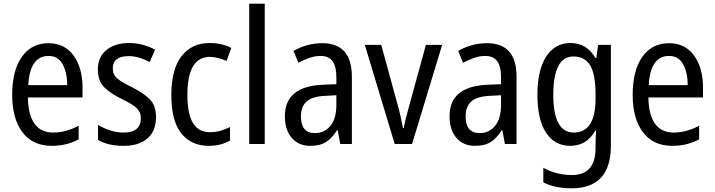

<svg xmlns="http://www.w3.org/2000/svg" viewBox="-20 -780 3871 1040"><path d="M46 -265Q46 -139 101 -64.5Q156 10 261 10Q340 10 406 -25V-99Q337 -62 268 -62Q135 -62 131 -252H427V-307Q427 -411 379 -478.5Q331 -546 242 -546Q151 -546 98.5 -472.5Q46 -399 46 -265ZM344 -319H133Q142 -477 243 -477Q295 -477 319.5 -431.5Q344 -386 344 -319Z M696 -307Q637 -336 614 -356Q591 -376 591 -409Q591 -476 677 -476Q707 -476 735.5 -467Q764 -458 791 -444L820 -511Q753 -547 679 -547Q603 -547 556.5 -509Q510 -471 510 -405Q510 -341 545 -307Q580 -273 641 -243Q700 -215 721.5 -193Q743 -171 743 -141Q743 -62 649 -62Q611 -62 574 -74.5Q537 -87 511 -104V-22Q536 -7 570.5 1.5Q605 10 650 10Q732 10 778.5 -30Q825 -70 825 -146Q825 -209 790.5 -243Q756 -277 696 -307Z M1226 -19V-92Q1200 -79 1173.5 -71.5Q1147 -64 1115 -64Q995 -64 995 -266Q995 -472 1117 -472Q1138 -472 1162 -465.5Q1186 -459 1207 -450L1233 -520Q1183 -547 1115 -547Q1019 -547 963.5 -476Q908 -405 908 -265Q908 -125 962 -57.5Q1016 10 1111 10Q1177 10 1226 -19Z M1414 -760H1330V0H1414Z M1802 -213Q1802 -137 1769.5 -98Q1737 -59 1686 -59Q1610 -59 1610 -150Q1610 -202 1640.5 -230Q1671 -258 1743 -261L1802 -264ZM1570 -504 1596 -440Q1626 -456 1656 -466.5Q1686 -477 1716 -477Q1759 -477 1780.5 -449.5Q1802 -422 1802 -358V-324L1730 -321Q1523 -313 1523 -150Q1523 -77 1560 -33.5Q1597 10 1661 10Q1714 10 1746.5 -11Q1779 -32 1806 -75H1809L1823 0H1886V-364Q1886 -546 1726 -546Q1681 -546 1641.5 -534.5Q1602 -523 1570 -504Z M2212 0 2375 -537H2287L2197 -209Q2188 -176 2179 -141.5Q2170 -107 2167 -86H2163Q2158 -114 2149.5 -151Q2141 -188 2132 -219L2045 -537H1956L2118 0Z M2694 -213Q2694 -137 2661.5 -98Q2629 -59 2578 -59Q2502 -59 2502 -150Q2502 -202 2532.5 -230Q2563 -258 2635 -261L2694 -264ZM2462 -504 2488 -440Q2518 -456 2548 -466.5Q2578 -477 2608 -477Q2651 -477 2672.5 -449.5Q2694 -422 2694 -358V-324L2622 -321Q2415 -313 2415 -150Q2415 -77 2452 -33.5Q2489 10 2553 10Q2606 10 2638.5 -11Q2671 -32 2698 -75H2701L2715 0H2778V-364Q2778 -546 2618 -546Q2573 -546 2533.5 -534.5Q2494 -523 2462 -504Z M3206 -269V-246Q3206 -62 3088 -62Q2977 -62 2977 -266Q2977 -474 3086 -474Q3148 -474 3177 -425.5Q3206 -377 3206 -269ZM2891 -267Q2891 -133 2937.5 -61.5Q2984 10 3069 10Q3158 10 3205 -73H3209Q3206 -35 3206 2V21Q3206 168 3078 168Q2994 168 2923 129V208Q2987 240 3076 240Q3289 240 3289 8V-537H3220L3210 -466H3205Q3158 -547 3070 -547Q2986 -547 2938.5 -473.5Q2891 -400 2891 -267Z M3407 -265Q3407 -139 3462 -64.5Q3517 10 3622 10Q3701 10 3767 -25V-99Q3698 -62 3629 -62Q3496 -62 3492 -252H3788V-307Q3788 -411 3740 -478.5Q3692 -546 3603 -546Q3512 -546 3459.5 -472.5Q3407 -399 3407 -265ZM3705 -319H3494Q3503 -477 3604 -477Q3656 -477 3680.5 -431.5Q3705 -386 3705 -319Z"/></svg>

Font: Noto Sans Display SemiCondensed
Style: Regular
Weight: 400
Width: 4
Designer: Monotype Design team
Foundry: Monotype Imaging Inc.
Version: 1.000